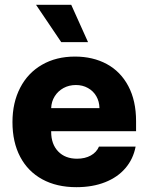

<svg xmlns="http://www.w3.org/2000/svg" viewBox="-20 -774 622 804"><path d="M32.2 -262.7Q32.2 -344.2 64.5 -406.5Q96.7 -468.8 156 -502.9Q215.3 -537.1 293.9 -537.1Q369.1 -537.1 427 -505.9Q484.9 -474.6 517.3 -413.6Q549.8 -352.5 549.8 -266.6V-224.6H194.3V-221.7Q194.3 -170.4 223.6 -139.9Q252.9 -109.4 302.7 -109.4Q335.9 -109.4 360.1 -122.8Q384.3 -136.2 394.5 -160.2H547.9Q538.1 -108.4 505.4 -70.1Q472.7 -31.7 420.2 -11Q367.7 9.8 299.8 9.8Q217.3 9.8 157 -23.2Q96.7 -56.2 64.5 -117.4Q32.2 -178.7 32.2 -262.7ZM396.5 -321.3Q396 -349.1 383.3 -371.1Q370.6 -393.1 348.1 -405.5Q325.7 -418 297.9 -418Q269 -418 245.8 -405.3Q222.7 -392.6 209 -370.6Q195.3 -348.6 194.3 -321.3ZM130.9 -753.9H278.3L348.6 -597.7H236.3Z"/></svg>

Font: Pretendard JP ExtraBold
Style: Regular
Weight: 800
Designer: Base glyphs from Inter by Rasmus Andersson; Hangeul glyphs from Noto Sans CJK(Source Han Sans) by Jang Soo-young and Kan
Foundry: Kil Hyung-jin
Version: Version 1.309